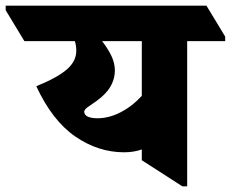

<svg xmlns="http://www.w3.org/2000/svg" viewBox="-94 -647 814 677"><path d="M344 -110Q252 -110 171 -166Q90 -222 34 -343Q108 -373 141.5 -402Q175 -431 175 -468Q175 -486 170 -502H-8L-74 -611V-627H634L700 -518V-502H566V10H549L406 -82V-120Q377 -110 344 -110ZM217 -235Q230 -230 250 -230Q290 -230 331 -251Q372 -272 406 -309V-502H266Q287 -475 299 -449.5Q311 -424 311 -399Q311 -365 291.5 -335.5Q272 -306 222 -274Q203 -262 203 -253Q203 -241 217 -235Z"/></svg>

Font: Noto Serif Devanagari Black
Style: Regular
Weight: 900
Designer: Universal Thirst, Indian Type Foundry and the Monotype Design Team
Foundry: Monotype Imaging Inc.
Version: Version 2.004; ttfautohint (v1.8.4.7-5d5b)